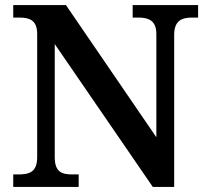

<svg xmlns="http://www.w3.org/2000/svg" viewBox="-20 -734 818 754"><path d="M32 0H289V-49H265C224 -49 195 -57 195 -117V-561L580 0H664V-597C664 -653 694 -665 734 -665H758V-714H501V-665H524C562 -665 594 -654 594 -601V-195L239 -714H32V-665H55C93 -665 126 -657 126 -601V-117C126 -57 94 -49 52 -49H32Z"/></svg>

Font: Noto Serif Ethiopic SemiBold
Style: Regular
Weight: 600
Designer: Monotype Design Team
Foundry: Monotype Imaging Inc.
Version: Version 2.102